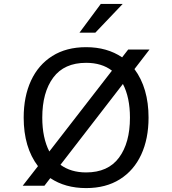

<svg xmlns="http://www.w3.org/2000/svg" viewBox="-20 -949 880 981"><path d="M667 -596Q739 -499 739 -348Q739 -240 701.5 -159Q664 -78 592.5 -33Q521 12 420 12Q313 12 237 -39L207 0H96L174 -100Q101 -196 101 -348Q101 -456 138.5 -537Q176 -618 247.5 -663Q319 -708 420 -708Q527 -708 604 -656L635 -696H744ZM232 -175 552 -588Q500 -628 420 -628Q308 -628 252 -552.5Q196 -477 196 -348Q196 -245 232 -175ZM608 -520 289 -107Q342 -68 420 -68Q532 -68 588 -143.5Q644 -219 644 -348Q644 -451 608 -520ZM495 -929H607L467 -782H386Z"/></svg>

Font: Amiko
Style: Regular
Weight: 400
Designer: Pablo Impallari, Rodrigo Fuenzalida, Andres Torresi
Foundry: Impallari Type
Version: Version 1.001; ttfautohint (v1.3)